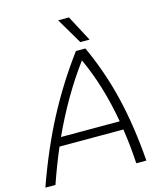

<svg xmlns="http://www.w3.org/2000/svg" viewBox="-171 -988 920 1083"><g transform="rotate(-15 289.0 -446.5)"><path d="M468 -203H95Q54 -107 17 0H-42Q31 -206 119 -374Q207 -542 324 -700H379Q451 -544 491.5 -376Q532 -208 548 0H489Q483 -105 468 -203ZM460 -253Q423 -467 343 -640Q216 -469 117 -253ZM272 -893H335L415 -742H361Z"/></g></svg>

Font: Krub Light
Style: Italic
Weight: 300
Italic angle: -8°
Designer: Ekaluck Peanpanawate
Foundry: Cadson Demak Co.,Ltd.
Version: Version 1.000; ttfautohint (v1.6)